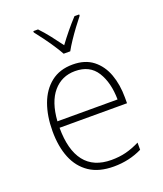

<svg xmlns="http://www.w3.org/2000/svg" viewBox="-142 -857 814 960"><g transform="rotate(-20 265.0 -377.0)"><path d="M298 10Q219 10 168.5 -24Q118 -58 93.5 -118.5Q69 -179 69 -261Q69 -341 92 -404Q115 -467 161.5 -503.5Q208 -540 277 -540Q343 -540 385 -507Q427 -474 447 -419Q467 -364 467 -296V-265H108Q108 -147 155.5 -86Q203 -25 298 -25Q340 -25 375.5 -34Q411 -43 449 -62V-24Q380 10 298 10ZM429 -299Q428 -389 391.5 -447Q355 -505 277 -505Q206 -505 161 -452.5Q116 -400 109 -299ZM254 -606Q242 -628 223.5 -656Q205 -684 185.5 -710.5Q166 -737 150 -757V-764H175Q199 -739 224.5 -706.5Q250 -674 271 -645Q293 -675 317.5 -705Q342 -735 369 -764H394V-757Q377 -736 357 -709Q337 -682 319 -655Q301 -628 289 -606Z"/></g></svg>

Font: Noto Sans Mono Condensed ExtraLight
Style: Regular
Weight: 200
Width: 3
Designer: Monotype Design Team
Foundry: Monotype Imaging Inc.
Version: Version 2.014; ttfautohint (v1.8.4.7-5d5b)